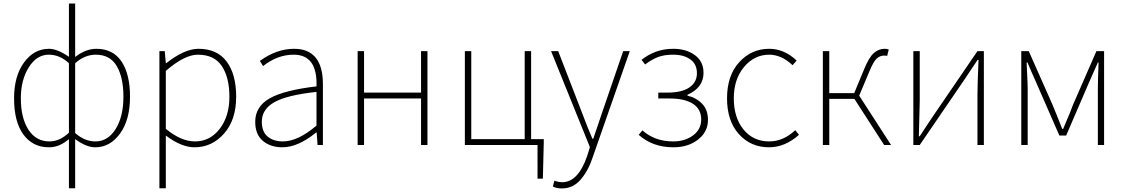

<svg xmlns="http://www.w3.org/2000/svg" viewBox="-20 -814 6323 1078"><path d="M402 -459V-67Q455 -20 516 -20Q586 -20 629.5 -90Q673 -160 673 -271Q673 -379 635.5 -443Q598 -507 518 -507Q456 -507 402 -459ZM367 -69V-459Q316 -507 254 -507Q186 -507 141.5 -436Q97 -365 97 -262Q97 -152 139.5 -86Q182 -20 258 -20Q315 -20 367 -69ZM367 243V-33Q314 13 255 13Q164 13 111.5 -58.5Q59 -130 59 -262Q59 -387 115 -463.5Q171 -540 255 -540Q302 -540 367 -495V-794H402V-494Q461 -540 521 -540Q615 -540 662.5 -468.5Q710 -397 710 -271Q710 -141 654 -64Q598 13 515 13Q464 13 402 -33V243Z M911 -416V-91Q996 -20 1075 -20Q1159 -20 1213.5 -90.5Q1268 -161 1268 -271Q1268 -379 1225.5 -443Q1183 -507 1091 -507Q1016 -507 911 -416ZM875 243V-527H905L911 -459H913Q1016 -540 1094 -540Q1199 -540 1252.5 -468.5Q1306 -397 1306 -271Q1306 -141 1238 -64Q1170 13 1072 13Q999 13 911 -53V243Z M1565 13Q1499 13 1456 -23Q1413 -59 1413 -130Q1413 -216 1494.5 -262Q1576 -308 1757 -329Q1763 -507 1629 -507Q1538 -507 1457 -443L1439 -472Q1533 -540 1631 -540Q1793 -540 1793 -341V0H1763L1758 -70H1755Q1653 13 1565 13ZM1568 -20Q1653 -20 1757 -109V-298Q1590 -280 1520 -240Q1450 -200 1450 -131Q1450 -74 1483 -47Q1516 -20 1568 -20Z M1988 0V-527H2024V-294H2344V-527H2380V0H2344V-261H2024V0Z M2962 -33H3033V-13L3028 189H2998V0H2590V-527H2626V-33H2926V-527H2962Z M3135 244Q3104 244 3084 233L3093 200Q3113 209 3137 209Q3226 209 3277 61L3292 12L3074 -527H3114L3247 -183Q3278 -100 3306 -35H3311Q3319 -58 3361 -183L3479 -527H3516L3306 74Q3282 146 3239.5 195Q3197 244 3135 244Z M3761 13Q3644 13 3566 -57L3587 -82Q3656 -20 3760 -20Q3826 -20 3871.5 -54Q3917 -88 3917 -143Q3917 -201 3871 -231Q3825 -261 3741 -261H3676V-294H3726Q3808 -294 3850.5 -323Q3893 -352 3893 -403Q3893 -454 3856 -480.5Q3819 -507 3760 -507Q3709 -507 3674 -493.5Q3639 -480 3602 -452L3582 -478Q3660 -540 3760 -540Q3833 -540 3881.5 -504.5Q3930 -469 3930 -405Q3930 -322 3840 -282V-277Q3890 -265 3922.5 -231Q3955 -197 3955 -141Q3955 -74 3899.5 -30.5Q3844 13 3761 13Z M4298 13Q4195 13 4128.5 -61Q4062 -135 4062 -262Q4062 -390 4130.5 -465Q4199 -540 4299 -540Q4383 -540 4453 -474L4430 -448Q4367 -507 4299 -507Q4215 -507 4157.5 -438Q4100 -369 4100 -262Q4100 -154 4154.5 -87Q4209 -20 4299 -20Q4378 -20 4445 -83L4466 -57Q4387 13 4298 13Z M4804 -277 4983 0H4944L4777 -259H4636V0H4600V-527H4636V-291H4776L4832 -426Q4859 -492 4886 -516Q4913 -540 4947 -540Q4962 -540 4970 -536L4961 -500Q4955 -502 4945 -502Q4920 -502 4902 -485Q4884 -468 4862 -415Z M5108 0V-527H5144V-249Q5144 -226 5139 -49H5144Q5155 -66 5182 -107Q5209 -148 5220 -164L5468 -527H5504V0H5468V-277Q5468 -336 5474 -478H5469L5392 -363L5144 0Z M5714 0V-527H5756L5889 -227Q5891 -222 5912.5 -169.5Q5934 -117 5944 -90H5949Q5993 -192 6005 -227L6136 -527H6179V0H6144V-318Q6144 -361 6148 -463H6144Q6127 -423 6097 -357L5966 -53H5928L5795 -357Q5765 -424 5749 -463H5744Q5744 -454 5747 -397.5Q5750 -341 5750 -318V0Z"/></svg>

Font: Noto Sans Korean Thin
Style: Regular
Weight: 250
Designer: Ryoko NISHIZUKA  (kana & ideographs); Paul D. Hunt (Latin, Greek & Cyrillic); Wenlong ZHANG  (bopomofo); Sandoll Communi
Foundry: Adobe Systems Incorporated
Version: Version 1.0001;PS 1;hotconv 1.0.78;makeotf.lib2.5.61930